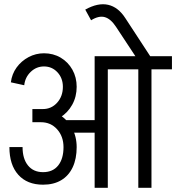

<svg xmlns="http://www.w3.org/2000/svg" viewBox="-20 -899 843 919"><path d="M281 -483Q281 -525 255 -553Q229 -581 190 -581V-644Q235 -644 270.5 -623Q306 -602 326.5 -565.5Q347 -529 347 -483ZM96 -491 32 -505Q37 -545 59.5 -576Q82 -607 116.5 -625.5Q151 -644 191 -644V-581Q154 -581 127 -555Q100 -529 96 -491ZM274 -264V-324H490V-264ZM284 -194Q284 -246 253.5 -280Q223 -314 176 -314V-374Q225 -374 263.5 -350.5Q302 -327 324.5 -286.5Q347 -246 347 -194ZM186 -15Q110 -15 67.5 -62.5Q25 -110 25 -195H88Q88 -139 114 -107Q140 -75 186 -75ZM186 -15V-75Q233 -75 258.5 -107Q284 -139 284 -195H347Q347 -139 328 -98.5Q309 -58 273 -36.5Q237 -15 186 -15ZM135 -314V-377H186V-314ZM185 -314V-377Q226 -377 253.5 -407.5Q281 -438 281 -484H347Q347 -436 325.5 -397.5Q304 -359 267.5 -336.5Q231 -314 185 -314ZM433 0V-630H496V0ZM455 -567V-630H594V-567ZM642 0V-620H705V0ZM544 -567V-630H803V-567ZM628 -630 535 -771 580 -812 699 -630ZM535 -771Q510 -809 481.5 -817Q453 -825 416 -802L388 -853Q449 -887 497.5 -876Q546 -865 580 -812Z"/></svg>

Font: Akshar Light
Style: Regular
Weight: 300
Designer: Tall Chai
Foundry: Tall Chai
Version: Version 1.100